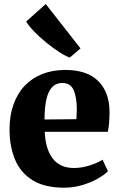

<svg xmlns="http://www.w3.org/2000/svg" viewBox="-20 -904 582 936"><path d="M292.5 11Q198 11 139.5 -25Q81 -61 53.8 -125.2Q26.5 -189.5 26.5 -273Q26.5 -341.5 46 -395.5Q65.5 -449.5 101.2 -486.8Q137 -524 187 -543.5Q237 -563 298 -563Q403 -563 457.5 -510.2Q512 -457.5 514 -363Q514 -328.5 511.8 -303.8Q509.5 -279 505.5 -261.5H198Q200 -217 210.5 -184Q221 -151 238.8 -129Q256.5 -107 282 -96Q307.5 -85 340.5 -85Q379 -85 418.5 -98Q458 -111 480 -125.5L506 -69.5Q491 -53 458.5 -34.2Q426 -15.5 382.8 -2.2Q339.5 11 292.5 11ZM197 -321.5 352.5 -323Q353 -334.5 353.5 -345.5Q354 -356.5 354.5 -368Q354.5 -429.5 339.2 -464.5Q324 -499.5 284 -499.5Q265.5 -499.5 250.2 -491.5Q235 -483.5 223 -464.2Q211 -445 204.2 -410.2Q197.5 -375.5 197 -321.5ZM319.5 -623.5Q297.5 -631.5 267.2 -651.2Q237 -671 205.5 -696.5Q174 -722 147.8 -749Q121.5 -776 107.5 -799L203 -884.5L372.5 -668L320.5 -623.5Z"/></svg>

Font: Merriweather 36pt Black
Style: Regular
Weight: 900
Version: Version 2.100